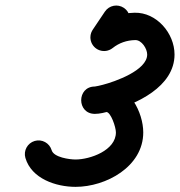

<svg xmlns="http://www.w3.org/2000/svg" viewBox="-20 -640 665 709"><path d="M367.4 -597.2C352.4 -574.8 337.4 -552.5 322.4 -530.2C306.8 -507 313 -475.6 336.1 -460.1C359.3 -444.5 390.7 -450.7 406.2 -473.8C421.2 -496.2 436.2 -518.5 451.2 -540.8C466.8 -564 460.6 -595.4 437.5 -610.9C414.3 -626.5 382.9 -620.3 367.4 -597.2ZM324.7 -470.6C342 -448.8 373.8 -445.1 395.7 -462.4C420.1 -481.8 448 -491.3 479.3 -492C503.2 -492.6 523.5 -460.1 523.5 -438.7C523.5 -380.1 404.7 -338.6 359.6 -326.9C351.9 -324.9 333.8 -320.5 330.3 -320.5C296.7 -320.5 279.9 -295.2 279.9 -269.9C280 -244.6 296.8 -219.4 330.4 -219.5C344.8 -219.5 358.8 -226.5 372.3 -226.5C389.2 -226.5 408 -170.4 408 -151C408 -84.5 312.6 -51 259 -51C237.3 -51 178.6 -58.7 170.8 -85.2C162.9 -112 134.8 -127.3 108.1 -119.5C81.3 -111.6 66 -83.5 73.8 -56.8C96.4 20 186.9 50 259 50C371.3 50 509 -24.5 509 -151C509 -224.7 457.2 -327.5 372.3 -327.5C358.1 -327.5 343 -320.5 330.1 -320.5C296.5 -320.4 279.8 -295.1 279.8 -269.9C279.8 -244.7 296.7 -219.5 330.3 -219.5C348.4 -219.5 367.6 -224.6 385 -229.1C483.2 -254.7 624.5 -319.6 624.5 -438.7C624.5 -517.2 558.2 -594.9 476.9 -593C423.8 -591.8 374.6 -574.6 333 -541.6C311.1 -524.3 307.4 -492.5 324.7 -470.6Z"/></svg>

Font: FRB American Cursive Guidelines Ultra
Style: Bold Italic
Weight: 1000
Italic angle: -25°
Version: Version 2.0;Modular Font Editor K font №1